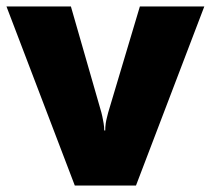

<svg xmlns="http://www.w3.org/2000/svg" viewBox="-20 -573 651 593"><path d="M211 0 0 -553H199L293 -226Q294 -223 296 -213.5Q298 -204 300 -192.5Q302 -181 302 -170H305Q305 -181 306.5 -191.5Q308 -202 310.5 -211Q313 -220 314 -225L412 -553H611L400 0Z"/></svg>

Font: Noto Sans Hebrew Black
Style: Regular
Weight: 900
Designer: Monotype Design Team
Foundry: Monotype Imaging Inc.
Version: Version 2.003